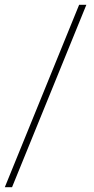

<svg xmlns="http://www.w3.org/2000/svg" viewBox="-58 -720 390 796"><path d="M300 -700 -8 56H-38L270 -700Z"/></svg>

Font: Urbanist Thin
Style: Italic
Weight: 100
Italic angle: -8°
Designer: Corey Hu
Foundry: Corey Hu
Version: Version 1.321; ttfautohint (v1.8.4.7-5d5b)